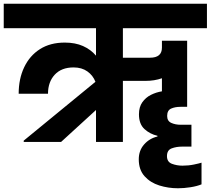

<svg xmlns="http://www.w3.org/2000/svg" viewBox="-37 -760 1128 1028"><path d="M90 0V-7L474 -322Q461 -356 431 -377.5Q401 -399 357 -399Q292 -399 256 -360Q220 -321 220 -258H63Q63 -338 92.5 -400Q122 -462 177 -497Q232 -532 310 -532Q366 -532 407.5 -513.5Q449 -495 477 -462V-609H-17V-740H1071V-609H621V-451H766Q830 -451 830 -505V-542H965V-188H929Q900 -188 879 -178.5Q858 -169 858 -139Q858 -112 880 -102Q902 -92 931 -92H988V25H938Q907 25 882 34.5Q857 44 857 76Q857 107 883.5 117Q910 127 940 127Q972 127 1001 121Q1030 115 1042 111V227Q1018 237 983 242.5Q948 248 916 248Q864 248 816 233Q768 218 737 183.5Q706 149 706 93Q706 46 734.5 13.5Q763 -19 806 -29V-33Q766 -42 736.5 -69Q707 -96 707 -148Q707 -187 725 -212.5Q743 -238 771 -252Q799 -266 830 -271V-341Q790 -327 743 -327H621V0H477V-171L290 0Z"/></svg>

Font: Poppins
Style: Bold
Weight: 700
Designer: Ninad Kale (Devanagari), Jonny Pinhorn (Latin)
Version: Version 5.002